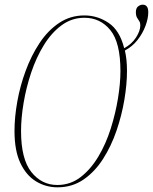

<svg xmlns="http://www.w3.org/2000/svg" viewBox="-20 -790 654 821"><path d="M226 11Q176 11 134 -14.5Q92 -40 67 -93Q42 -146 42 -230Q42 -289 54 -356Q66 -423 90 -488Q114 -553 149.5 -606.5Q185 -660 233 -692Q281 -724 341 -724Q397 -724 444.5 -692Q492 -660 511 -584Q543 -601 561.5 -629.5Q580 -658 580 -682Q580 -693 575.5 -699.5Q571 -706 566 -714.5Q561 -723 561 -738Q561 -755 570.5 -762.5Q580 -770 590 -770Q614 -770 614 -738Q614 -711 602 -679Q590 -647 568 -619Q546 -591 514 -574Q523 -537 523 -486Q523 -431 512 -364.5Q501 -298 478.5 -232Q456 -166 421 -111Q386 -56 337.5 -22.5Q289 11 226 11ZM225 1Q281 1 324.5 -32.5Q368 -66 400.5 -120.5Q433 -175 453.5 -240Q474 -305 484.5 -369.5Q495 -434 495 -486Q495 -608 452 -661Q409 -714 341 -714Q287 -714 243.5 -682Q200 -650 167.5 -597Q135 -544 113.5 -480Q92 -416 81 -350.5Q70 -285 70 -230Q70 -110 114 -54.5Q158 1 225 1Z"/></svg>

Font: Noto Serif Display ExtraCondensed Thin
Style: Italic
Weight: 100
Width: 2
Italic angle: -12°
Designer: Monotype Design Team
Foundry: Monotype Imaging Inc.
Version: Version 2.009